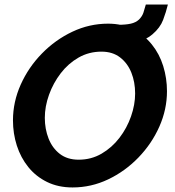

<svg xmlns="http://www.w3.org/2000/svg" viewBox="-20 -819 769 844"><path d="M299 5Q236 5 187 -19Q138 -43 104.5 -84.5Q71 -126 54 -179Q37 -232 37 -290Q37 -371 71 -447Q105 -523 164 -583.5Q223 -644 298 -679.5Q373 -715 455 -715Q518 -715 566 -690Q614 -665 647.5 -623.5Q681 -582 697.5 -528.5Q714 -475 714 -418Q714 -338 680.5 -262.5Q647 -187 588.5 -126.5Q530 -66 455.5 -30.5Q381 5 299 5ZM326 -117Q381 -117 426.5 -143.5Q472 -170 505 -213Q538 -256 556 -307.5Q574 -359 574 -408Q574 -458 557.5 -499.5Q541 -541 508 -566.5Q475 -592 426 -592Q371 -592 325.5 -566Q280 -540 247 -497Q214 -454 195.5 -402.5Q177 -351 177 -301Q177 -252 193.5 -210Q210 -168 243 -142.5Q276 -117 326 -117ZM478 -618 498 -710Q533 -710 555 -715Q577 -720 591 -733Q605 -747 610.5 -763.5Q616 -780 621 -799H718Q710 -766 697 -731.5Q684 -697 650 -668Q624 -645 576 -631.5Q528 -618 478 -618Z"/></svg>

Font: Raleway
Style: Bold Italic
Weight: 700
Italic angle: -12°
Designer: Matt McInerney, Pablo Impallari, Rodrigo Fuenzalida
Foundry: Matt McInerney, Pablo Impallari, Rodrigo Fuenzalida
Version: Version 4.101;RELEASE